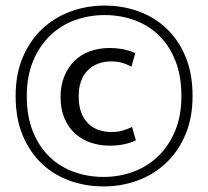

<svg xmlns="http://www.w3.org/2000/svg" viewBox="-20 -659 746 688"><path d="M379 -186Q402 -186 419 -191Q436 -196 453 -204L467 -156Q426 -137 373 -137Q337 -137 305 -148Q273 -159 249 -180.5Q225 -202 211 -235Q197 -268 197 -312Q197 -352 210 -384.5Q223 -417 246 -440Q269 -463 301.5 -475Q334 -487 373 -487Q395 -487 416 -483.5Q437 -480 465 -469L451 -420Q416 -439 380 -439Q326 -439 294 -406.5Q262 -374 262 -314Q262 -278 272 -253.5Q282 -229 298.5 -214Q315 -199 336 -192.5Q357 -186 379 -186ZM355 -639Q419 -639 476 -618.5Q533 -598 576 -557.5Q619 -517 644.5 -456.5Q670 -396 670 -315Q670 -236 644 -175.5Q618 -115 574 -74Q530 -33 472.5 -12Q415 9 351 9Q287 9 230 -11.5Q173 -32 130 -72.5Q87 -113 61.5 -173.5Q36 -234 36 -315Q36 -394 62 -454.5Q88 -515 132 -556Q176 -597 233.5 -618Q291 -639 355 -639ZM355 -605Q299 -605 248 -586.5Q197 -568 159 -531Q121 -494 98.5 -440Q76 -386 76 -315Q76 -242 98 -187.5Q120 -133 157.5 -97Q195 -61 245 -43Q295 -25 351 -25Q407 -25 457.5 -43.5Q508 -62 546.5 -99Q585 -136 607.5 -190Q630 -244 630 -315Q630 -388 608 -442.5Q586 -497 548.5 -533Q511 -569 461 -587Q411 -605 355 -605Z"/></svg>

Font: Mukta Mahee
Style: Regular
Weight: 400
Designer: Shuchita Grover, Noopur Datye, Girish Dalvi, Yashodeep Gholap
Foundry: Ek Type
Version: Version 2.538;PS 1.000;hotconv 16.6.51;makeotf.lib2.5.65220;